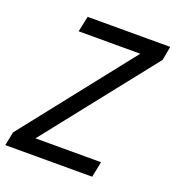

<svg xmlns="http://www.w3.org/2000/svg" viewBox="-140 -818 843 922"><g transform="rotate(20 281.5 -357.0)"><path d="M434 0H-10L4 -70L449 -634H134L151 -714H573L560 -643L115 -80H450L434 0Z"/></g></svg>

Font: NameLogos Sans
Style: Italic
Weight: 500
Version: Version 0.1